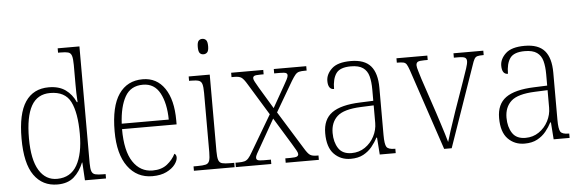

<svg xmlns="http://www.w3.org/2000/svg" viewBox="-49 -920 3301 1090"><g transform="rotate(-5 1601.5 -375.0)"><path d="M239 10Q154 10 106 -57.5Q58 -125 58 -267Q58 -409 103.5 -476.5Q149 -544 237 -544Q295 -544 332 -517.5Q369 -491 389 -446H393Q391 -471 390.5 -498Q390 -525 390 -548V-658Q390 -694 384.5 -710.5Q379 -727 364.5 -731Q350 -735 322 -735H307V-760H431V-95Q431 -63 436.5 -48Q442 -33 457.5 -29Q473 -25 503 -25H516V0H396L390 -102H388Q368 -52 333 -21Q298 10 239 10ZM241 -22Q317 -23 353.5 -87Q390 -151 390 -265Q390 -386 358.5 -448.5Q327 -511 242 -511Q169 -511 134.5 -449.5Q100 -388 100 -265Q100 -143 137.5 -82Q175 -21 241 -22Z M780 10Q692 10 640 -61Q588 -132 588 -262Q588 -404 636 -473.5Q684 -543 772 -543Q852 -543 897 -477Q942 -411 942 -294V-271H631Q631 -146 672.5 -84Q714 -22 784 -22Q835 -22 867 -47.5Q899 -73 915 -106Q926 -100 926 -84Q926 -66 909.5 -44Q893 -22 860.5 -6Q828 10 780 10ZM900 -302Q899 -395 867.5 -453.5Q836 -512 771 -512Q701 -512 669 -455.5Q637 -399 632 -302Z M1129 -654Q1116 -654 1108 -663Q1100 -672 1100 -698Q1100 -724 1108 -733Q1116 -742 1129 -742Q1142 -742 1150.5 -733Q1159 -724 1159 -698Q1159 -672 1150.5 -663Q1142 -654 1129 -654ZM1017 0V-25H1039Q1071 -25 1086.5 -29Q1102 -33 1107.5 -48.5Q1113 -64 1113 -98V-435Q1113 -470 1108 -486Q1103 -502 1088.5 -506.5Q1074 -511 1046 -511H1034V-536H1154V-99Q1154 -65 1159.5 -49Q1165 -33 1180.5 -29Q1196 -25 1228 -25H1249V0Z M1256 0V-25H1273Q1295 -25 1307.5 -28.5Q1320 -32 1330 -43Q1340 -54 1353 -77L1474 -282L1364 -462Q1345 -494 1332 -502.5Q1319 -511 1292 -511H1276V-536H1459V-511H1442Q1412 -511 1405 -506.5Q1398 -502 1398 -494Q1398 -486 1405.5 -472.5Q1413 -459 1425 -438L1499 -315L1567 -435Q1579 -456 1586.5 -470.5Q1594 -485 1594 -494Q1594 -503 1586 -507Q1578 -511 1551 -511H1519V-536H1704V-511H1694Q1673 -511 1661 -508Q1649 -505 1639.5 -494Q1630 -483 1616 -460L1516 -289L1649 -74Q1668 -42 1681 -33.5Q1694 -25 1719 -25H1729V0H1540V-25H1570Q1598 -25 1606.5 -29.5Q1615 -34 1615 -43Q1615 -51 1607 -65Q1599 -79 1584 -104L1491 -256L1403 -101Q1391 -80 1383 -66Q1375 -52 1375 -42Q1375 -33 1383 -29Q1391 -25 1418 -25H1458V0Z M1910 10Q1853 10 1815.5 -28.5Q1778 -67 1778 -147Q1778 -226 1829.5 -263Q1881 -300 1990 -304L2066 -307V-371Q2066 -416 2057.5 -447.5Q2049 -479 2025 -496Q2001 -513 1956 -513Q1894 -513 1872 -482Q1850 -451 1850 -393Q1816 -393 1816 -442Q1816 -480 1849.5 -511.5Q1883 -543 1958 -543Q2036 -543 2071.5 -502Q2107 -461 2107 -377V-109Q2107 -56 2117 -40.5Q2127 -25 2163 -25H2167V0H2076L2069 -97H2065Q2052 -71 2032 -46.5Q2012 -22 1982.5 -6Q1953 10 1910 10ZM1918 -22Q1961 -22 1994.5 -45Q2028 -68 2047 -104.5Q2066 -141 2066 -181V-281L1993 -278Q1895 -274 1857.5 -239.5Q1820 -205 1820 -145Q1820 -93 1843 -57.5Q1866 -22 1918 -22Z M2288 -462Q2280 -485 2273.5 -495.5Q2267 -506 2254.5 -508.5Q2242 -511 2218 -511V-536H2394V-511H2375Q2346 -511 2337 -505.5Q2328 -500 2328 -486Q2328 -475 2335.5 -451.5Q2343 -428 2349 -407L2416 -207Q2425 -179 2435.5 -146.5Q2446 -114 2455 -85Q2464 -56 2469 -37Q2474 -56 2488.5 -100Q2503 -144 2525 -209L2582 -371Q2598 -417 2607 -444Q2616 -471 2616 -485Q2616 -499 2606.5 -505Q2597 -511 2567 -511H2543V-536H2713V-511H2709Q2688 -511 2677 -508Q2666 -505 2659.5 -493.5Q2653 -482 2645 -457L2486 0H2443Z M2901 10Q2844 10 2806.5 -28.5Q2769 -67 2769 -147Q2769 -226 2820.5 -263Q2872 -300 2981 -304L3057 -307V-371Q3057 -416 3048.5 -447.5Q3040 -479 3016 -496Q2992 -513 2947 -513Q2885 -513 2863 -482Q2841 -451 2841 -393Q2807 -393 2807 -442Q2807 -480 2840.5 -511.5Q2874 -543 2949 -543Q3027 -543 3062.5 -502Q3098 -461 3098 -377V-109Q3098 -56 3108 -40.5Q3118 -25 3154 -25H3158V0H3067L3060 -97H3056Q3043 -71 3023 -46.5Q3003 -22 2973.5 -6Q2944 10 2901 10ZM2909 -22Q2952 -22 2985.5 -45Q3019 -68 3038 -104.5Q3057 -141 3057 -181V-281L2984 -278Q2886 -274 2848.5 -239.5Q2811 -205 2811 -145Q2811 -93 2834 -57.5Q2857 -22 2909 -22Z"/></g></svg>

Font: Noto Serif Lao SemiCondensed ExtraLight
Style: Regular
Weight: 200
Width: 4
Designer: Monotype Design Team
Foundry: Monotype Imaging Inc.
Version: Version 2.003; ttfautohint (v1.8.4.7-5d5b)